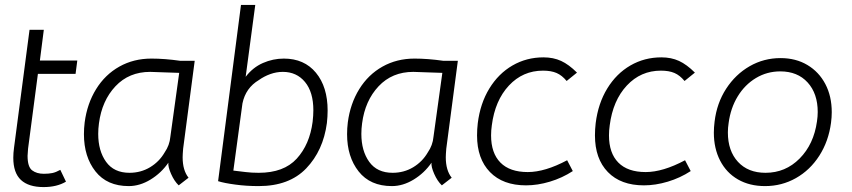

<svg xmlns="http://www.w3.org/2000/svg" viewBox="-20 -746 3461 780"><path d="M34 -105Q34 -124 37 -146L100 -625H158L142 -500H294L287 -446H134L94 -142Q92 -120 92 -113Q92 -68 110.5 -54Q129 -40 158 -40Q178 -40 192.5 -43Q207 -46 225 -56L248 -8Q211 14 157 14Q96 14 65 -15Q34 -44 34 -105Z M321 -201Q321 -225 324 -249Q334 -325 370.5 -384Q407 -443 465 -475.5Q523 -508 595 -508Q649 -508 712 -499H771L724 -142Q722 -118 722 -107Q722 -54 746 -24L706 7Q688 -10 675 -39.5Q662 -69 664 -85Q635 -43 591.5 -16.5Q548 10 503 10Q415 10 368 -49.5Q321 -109 321 -201ZM649 -127Q669 -156 672 -190L708 -450L648 -452L590 -454Q504 -454 449 -395.5Q394 -337 382 -245Q379 -223 379 -202Q379 -133 411 -88.5Q443 -44 506 -44Q552 -44 589.5 -66.5Q627 -89 649 -127Z M937 4Q891 -2 866 -10L959 -726H1017L978 -434Q1007 -472 1048 -490Q1089 -508 1133 -508Q1216 -508 1263.5 -450.5Q1311 -393 1311 -297Q1311 -273 1308 -246Q1293 -134 1224 -62Q1155 10 1031 10Q981 10 937 4ZM1250 -251Q1253 -277 1253 -298Q1253 -372 1219 -413Q1185 -454 1129 -454Q1103 -454 1078 -445Q1053 -436 1032 -421Q978 -389 965 -326L928 -53L978 -47Q1002 -44 1031 -44Q1133 -44 1185.5 -101.5Q1238 -159 1250 -251Z M1390 -201Q1390 -225 1393 -249Q1403 -325 1439.5 -384Q1476 -443 1534 -475.5Q1592 -508 1664 -508Q1718 -508 1781 -499H1840L1793 -142Q1791 -118 1791 -107Q1791 -54 1815 -24L1775 7Q1757 -10 1744 -39.5Q1731 -69 1733 -85Q1704 -43 1660.5 -16.5Q1617 10 1572 10Q1484 10 1437 -49.5Q1390 -109 1390 -201ZM1718 -127Q1738 -156 1741 -190L1777 -450L1717 -452L1659 -454Q1573 -454 1518 -395.5Q1463 -337 1451 -245Q1448 -223 1448 -202Q1448 -133 1480 -88.5Q1512 -44 1575 -44Q1621 -44 1658.5 -66.5Q1696 -89 1718 -127Z M1918 -196Q1918 -221 1921 -246Q1931 -326 1968 -386.5Q2005 -447 2062 -480Q2119 -513 2188 -513Q2228 -513 2259.5 -498.5Q2291 -484 2324 -451L2282 -417Q2263 -440 2241 -449.5Q2219 -459 2186 -459Q2104 -459 2047.5 -398.5Q1991 -338 1978 -237Q1975 -216 1975 -196Q1975 -124 2013 -85.5Q2051 -47 2124 -47Q2194 -47 2284 -95L2307 -51Q2264 -23 2214 -8Q2164 7 2117 7Q2023 7 1970.5 -47Q1918 -101 1918 -196Z M2397 -196Q2397 -221 2400 -246Q2410 -326 2447 -386.5Q2484 -447 2541 -480Q2598 -513 2667 -513Q2707 -513 2738.5 -498.5Q2770 -484 2803 -451L2761 -417Q2742 -440 2720 -449.5Q2698 -459 2665 -459Q2583 -459 2526.5 -398.5Q2470 -338 2457 -237Q2454 -216 2454 -196Q2454 -124 2492 -85.5Q2530 -47 2603 -47Q2673 -47 2763 -95L2786 -51Q2743 -23 2693 -8Q2643 7 2596 7Q2502 7 2449.5 -47Q2397 -101 2397 -196Z M2880 -207Q2880 -228 2883 -252Q2892 -327 2930 -385.5Q2968 -444 3025.5 -477Q3083 -510 3151 -510Q3213 -510 3260 -482Q3307 -454 3333 -404.5Q3359 -355 3359 -290Q3359 -270 3356 -247Q3346 -172 3308.5 -113.5Q3271 -55 3213.5 -22.5Q3156 10 3088 10Q3025 10 2978 -17Q2931 -44 2905.5 -93.5Q2880 -143 2880 -207ZM3299 -253Q3302 -273 3302 -291Q3302 -366 3261 -411Q3220 -456 3150 -456Q3096 -456 3051 -429Q3006 -402 2977 -354.5Q2948 -307 2940 -246Q2937 -227 2937 -208Q2937 -133 2978 -88.5Q3019 -44 3090 -44Q3171 -44 3228.5 -102Q3286 -160 3299 -253Z"/></svg>

Font: Bellota Text
Style: Italic
Weight: 400
Italic angle: -7.5°
Designer: Kemie Guaida
Foundry: Kemie Guaida
Version: Version 4.001